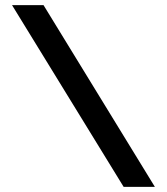

<svg xmlns="http://www.w3.org/2000/svg" viewBox="-20 -730 652 750"><path d="M150 -710 585 0H463L27 -710Z"/></svg>

Font: Raleway Thin SemiBold
Style: Regular
Weight: 600
Version: Version 4.026